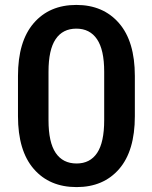

<svg xmlns="http://www.w3.org/2000/svg" viewBox="-20 -741 611 771"><path d="M287.6 10.3Q178.7 10.3 115.5 -62.7Q52.2 -135.7 52.2 -274.4V-436Q52.2 -574.7 115.2 -647.9Q178.2 -721.2 286.6 -721.2Q394.5 -721.2 458 -647.9Q521.5 -574.7 521.5 -436V-274.4Q521.5 -135.3 458.5 -62.5Q395.5 10.3 287.6 10.3ZM287.6 -84.5Q341.8 -84.5 370.1 -127Q398.4 -169.4 398.4 -258.3V-453.1Q398.4 -541 369.6 -583.5Q340.8 -626 286.6 -626Q231.9 -626 203.4 -583.7Q174.8 -541.5 174.8 -453.1V-258.3Q174.8 -169.4 203.6 -127Q232.4 -84.5 287.6 -84.5Z"/></svg>

Font: Roboto Slab LO Medium
Style: Regular
Weight: 500
Designer: Google
Version: Version 2.000